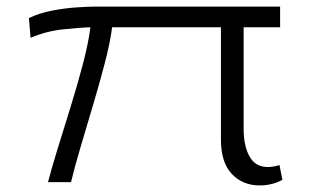

<svg xmlns="http://www.w3.org/2000/svg" viewBox="-20 -554 942 584"><path d="M770 10Q718 10 685 -25Q652 -60 652 -130V-471H321Q315 -424 298.5 -361Q282 -298 262 -231Q242 -164 224 -103Q206 -42 196 0H126Q136 -39 154.5 -99Q173 -159 194 -226.5Q215 -294 232 -358.5Q249 -423 255 -471Q220 -470 170 -464.5Q120 -459 73 -439L68 -499Q99 -514 137.5 -521.5Q176 -529 212.5 -531.5Q249 -534 273 -534H832V-471H721V-163Q721 -110 739 -78Q757 -46 794 -46Q812 -46 830 -52L839 -7Q808 10 770 10Z"/></svg>

Font: Georama ExtraExtended Light
Style: Regular
Weight: 300
Width: 8
Designer: Jean-Baptiste Levee
Foundry: Production Type
Version: Version 1.000